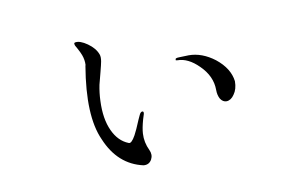

<svg xmlns="http://www.w3.org/2000/svg" viewBox="-57 -590 1115 694"><g transform="rotate(-10 500.0 -243.5)"><path d="M274.4 -393.6Q244.1 -213.9 286.1 -122.1Q327.1 -23.4 418.9 -2.9Q439.5 -1 449.2 -18.6Q458 -35.2 449.2 -53.7Q434.6 -84 436.5 -116.2Q437.5 -135.7 446.3 -167L452.1 -185.5Q454.1 -195.3 448.2 -195.3Q441.4 -195.3 436.5 -183.6L429.7 -168.9Q414.1 -130.9 405.3 -115.2Q389.6 -86.9 379.9 -91.8Q342.8 -106.4 323.2 -149.4Q302.7 -193.4 305.7 -259.8Q306.6 -288.1 312.5 -317.4Q316.4 -334 324.2 -362.3Q331.1 -388.7 333 -399.4Q335.9 -416 332 -425.8Q323.2 -449.2 296.9 -467.8Q270.5 -486.3 252.9 -483.4Q247.1 -482.4 249 -476.6Q249 -472.7 255.9 -461.9Q265.6 -444.3 269.5 -433.6Q276.4 -415 275.4 -396.5ZM605.5 -355.5Q644.5 -355.5 682.6 -317.4Q724.6 -276.4 724.6 -225.6Q724.6 -206.1 732.4 -192.4Q741.2 -178.7 754.9 -178.7Q771.5 -179.7 783.2 -197.3Q796.9 -215.8 796.9 -245.1Q791 -293 743.2 -331.1Q697.3 -366.2 648.4 -366.2L616.2 -365.2Q605.5 -365.2 601.6 -363.3Q598.6 -361.3 599.6 -356.4Z"/></g></svg>

Font: Batang
Style: Regular
Weight: 400
Version: Version 2.21